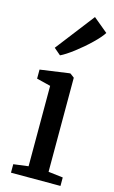

<svg xmlns="http://www.w3.org/2000/svg" viewBox="-131 -913 574 963"><g transform="rotate(15 156.0 -431.5)"><path d="M31.5 -44 108.5 -54V-471.5L36 -489.5V-536.5L185 -557.5H191.5L212.5 -541.5V-53L288.5 -44V0H31.5ZM116 -632.5 81.5 -662 236.5 -863 312 -800.5Q297.5 -777 261 -741.8Q224.5 -706.5 183.8 -675.5Q143 -644.5 117.5 -632.5Z"/></g></svg>

Font: Merriweather 12pt
Style: Regular
Weight: 400
Designer: Eben Sorkin
Foundry: Eben Sorkin
Version: Version 2.100